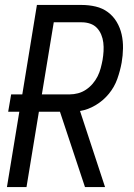

<svg xmlns="http://www.w3.org/2000/svg" viewBox="-20 -755 540 775"><path d="M323 0 222 -304H137L87 0H8L58 -304H13L25 -374H70L129 -735H310Q339 -735 366.5 -728.5Q394 -722 415.5 -706Q437 -690 451 -666.5Q465 -643 471 -616Q477 -589 476.5 -560Q476 -531 471 -502Q465 -469 453.5 -436.5Q442 -404 419.5 -376.5Q397 -349 366 -330.5Q335 -312 303 -307L404 0ZM261 -374Q278 -374 295 -378.5Q312 -383 327 -393Q342 -403 354 -417Q366 -431 374 -447Q382 -463 386.5 -480Q391 -497 394 -513Q397 -531 398 -548.5Q399 -566 397 -583Q395 -600 388.5 -615.5Q382 -631 371 -642.5Q360 -654 344 -659.5Q328 -665 310 -665H197L149 -374Z"/></svg>

Font: Iosevka
Style: Italic
Weight: 400
Italic angle: -9°
Monospace: yes
Designer: Belleve Invis
Foundry: Belleve Invis
Version: Version 32.5.0; ttfautohint (v1.8.4)